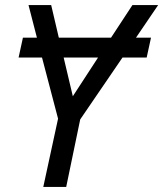

<svg xmlns="http://www.w3.org/2000/svg" viewBox="-20 -734 641 754"><path d="M145 -508 208 -268 150 0H240L295 -265L461 -508H556L573 -586H514L601 -714H500L416 -586H211L181 -714H92L125 -586H70L53 -508ZM365 -508 266 -356 230 -508Z"/></svg>

Font: BC Sans
Style: Italic
Weight: 400
Italic angle: -12°
Designer: Monotype Design Team
Designer: Province of B.C.
Foundry: Monotype Imaging Inc.
Version: Version 2.000;GOOG;noto-source:20170915:90ef993387c0